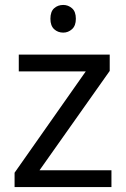

<svg xmlns="http://www.w3.org/2000/svg" viewBox="-20 -757 510 777"><path d="M431 0H39V-58L327 -468H56V-536H424V-470L140 -68H431ZM236 -737Q256 -737 271.5 -723.5Q287 -710 287 -681Q287 -653 271.5 -639Q256 -625 236 -625Q214 -625 199 -639Q184 -653 184 -681Q184 -710 199 -723.5Q214 -737 236 -737Z"/></svg>

Font: Noto Sans Gunjala Gondi
Style: Regular
Weight: 400
Designer: Ek Type
Foundry: Ek Type
Version: Version 1.004